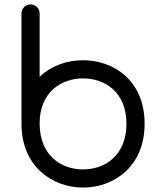

<svg xmlns="http://www.w3.org/2000/svg" viewBox="-20 -827 736 867"><path d="M77 -268C77 -73 219 20 355 20C492 20 633 -73 633 -268C633 -463 494 -555 355 -555C283 -555 212 -531 159 -480V-766C159 -789 141 -807 118 -807C95 -807 77 -789 77 -766ZM159 -270C159 -411 257 -473 355 -473C455 -473 551 -410 551 -268C551 -126 455 -62 355 -62C257 -62 159 -124 159 -270Z"/></svg>

Font: Fabada
Style: Regular
Weight: 400
Designer: deFharo
Foundry: deFharo.com
Version: Version 4.000 2011 initial release